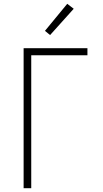

<svg xmlns="http://www.w3.org/2000/svg" viewBox="-20 -988 540 1008"><path d="M104 0V-735H439V-698H144V0ZM243 -804 216 -826 333 -968 367 -942Z"/></svg>

Font: Zed Sans Extralight
Style: Regular
Weight: 200
Designer: Belleve Invis
Foundry: Belleve Invis
Version: Version 1.0.0; ttfautohint (v1.8.4)